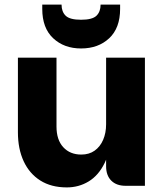

<svg xmlns="http://www.w3.org/2000/svg" viewBox="-20 -809 714 836"><path d="M442 -85V-558H611V0H527Q487 0 464.5 -22.5Q442 -45 442 -85ZM271 7Q203 7 155.5 -23Q108 -53 83 -107Q58 -161 58 -233V-558H226V-258Q226 -200 255.5 -168Q285 -136 334 -136Q368 -136 392 -153Q416 -170 429 -200Q442 -230 442 -268L465 -239Q462 -153 435.5 -99Q409 -45 366 -19Q323 7 271 7ZM333 -598Q259 -598 211.5 -642.5Q164 -687 164 -770V-789H248Q248 -758 266 -740.5Q284 -723 333 -723Q382 -723 400 -740.5Q418 -758 418 -789H503V-770Q503 -687 455.5 -642.5Q408 -598 333 -598Z"/></svg>

Font: Parkinsans
Style: Bold
Weight: 700
Designer: Red Stone, Indian Type Foundry
Foundry: Indian Type Foundry
Version: Version 1.000